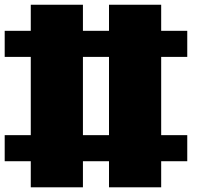

<svg xmlns="http://www.w3.org/2000/svg" viewBox="-20 -798 929 818"><path d="M444.4 -222.2V-555.6H333.3V-222.2ZM111.1 -111.1H0V-222.2H111.1V-555.6H0V-666.7H111.1V-777.8H333.3V-666.7H444.4V-777.8H666.7V-666.7H777.8V-555.6H666.7V-222.2H777.8V-111.1H666.7V0H444.4V-111.1H333.3V0H111.1Z"/></svg>

Font: Pixeloid Sans
Style: Bold
Weight: 700
Monospace: yes
Designer: GGBot
Version: 0.3